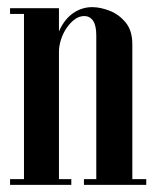

<svg xmlns="http://www.w3.org/2000/svg" viewBox="-20 -518 438 538"><path d="M132.8 -17.5V-359.2Q132.8 -404 147.4 -434.8Q162 -465.5 185.9 -481.8Q209.8 -498 238.5 -498Q260.8 -498 286.9 -488Q313 -478 331.9 -455.2Q350.8 -432.5 350.8 -393.8V0H249.8V-419Q249.8 -446.5 240.8 -459.8Q231.8 -473 216 -473Q202 -473 189.4 -463.8Q176.8 -454.5 166.6 -439.6Q156.5 -424.8 150.9 -407.1Q145.2 -389.5 145.2 -372.2V-17.5ZM47.2 0V-495H145.2V0ZM145.2 0V-16H179.8V0ZM8.2 0V-16H47.2V0ZM8.2 -479V-495H47.2V-479ZM350.8 0V-16H389.8V0ZM215.2 0V-16H249.8V0Z"/></svg>

Font: Emberly Black
Style: Regular
Weight: 900
Designer: Rajesh Rajput
Foundry: Rajesh Rajput
Version: Version 1.000